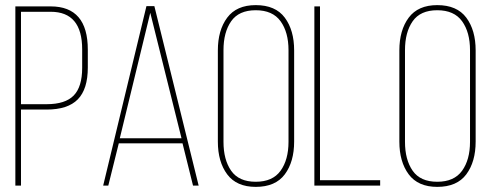

<svg xmlns="http://www.w3.org/2000/svg" viewBox="-20 -725 1917 750"><path d="M40 -700H178Q323 -700 323 -531V-461Q323 -377 284 -337Q245 -297 162 -297H62V0H40ZM62 -318H162Q235 -318 268 -352Q301 -386 301 -460V-532Q301 -679 178 -679H62Z M693 -165H444L403 0H383L552 -701H583L756 0H734ZM567 -675 448 -185H689Z M831 -172V-528Q831 -607 867.5 -656Q904 -705 979 -705Q1056 -705 1092.5 -656Q1129 -607 1129 -528V-172Q1129 -93 1092.5 -44Q1056 5 979 5Q904 5 867.5 -44Q831 -93 831 -172ZM853 -529V-171Q853 -101 883 -58Q913 -15 979 -15Q1045 -15 1076 -58Q1107 -101 1107 -171V-529Q1107 -599 1076 -642Q1045 -685 979 -685Q913 -685 883 -642Q853 -599 853 -529Z M1465 0H1208V-700H1230V-21H1465Z M1540 -172V-528Q1540 -607 1576.5 -656Q1613 -705 1688 -705Q1765 -705 1801.5 -656Q1838 -607 1838 -528V-172Q1838 -93 1801.5 -44Q1765 5 1688 5Q1613 5 1576.5 -44Q1540 -93 1540 -172ZM1562 -529V-171Q1562 -101 1592 -58Q1622 -15 1688 -15Q1754 -15 1785 -58Q1816 -101 1816 -171V-529Q1816 -599 1785 -642Q1754 -685 1688 -685Q1622 -685 1592 -642Q1562 -599 1562 -529Z"/></svg>

Font: Bebas Neue Light
Style: Regular
Weight: 300
Designer: Ryoichi Tsunekawa
Foundry: Ryoichi Tsunekawa
Version: Version 1.003;PS 001.003;hotconv 1.0.70;makeotf.lib2.5.58329